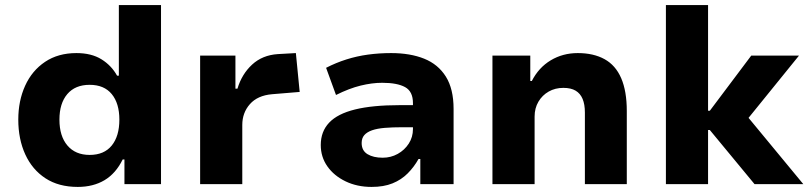

<svg xmlns="http://www.w3.org/2000/svg" viewBox="-20 -725 3183 756"><path d="M286 11Q211 11 159 -23Q107 -57 79.5 -117Q52 -177 52 -254Q52 -328 79 -387.5Q106 -447 157.5 -481.5Q209 -516 281 -516Q340 -516 379.5 -491.5Q419 -467 441 -427H448V-705H614V0H470V-97H463Q436 -42 391.5 -15.5Q347 11 286 11ZM333 -115Q390 -115 420 -152Q450 -189 450 -254Q450 -318 420 -354.5Q390 -391 333 -391Q276 -391 245 -354.5Q214 -318 214 -254Q214 -189 245.5 -152Q277 -115 333 -115Z M768 0V-506H907V-376H915Q932 -433 972.5 -470.5Q1013 -508 1074 -512L1145 -516L1160 -363L1051 -354Q994 -349 964 -315Q934 -281 934 -233V0Z M1443 11Q1386 11 1340.5 -11Q1295 -33 1269 -70Q1243 -107 1243 -154Q1243 -207 1276 -242Q1309 -277 1378 -294Q1447 -311 1554 -311H1627V-224H1565Q1525 -224 1495 -221.5Q1465 -219 1445 -212Q1425 -205 1414.5 -193Q1404 -181 1404 -162Q1404 -132 1427 -118Q1450 -104 1487 -104Q1519 -104 1546 -119Q1573 -134 1589.5 -159.5Q1606 -185 1606 -217V-319Q1606 -365 1575 -382Q1544 -399 1485 -399Q1445 -399 1400 -388Q1355 -377 1303 -351L1264 -458Q1303 -478 1344 -491Q1385 -504 1429 -510Q1473 -516 1520 -516Q1595 -516 1650 -494Q1705 -472 1735.5 -423.5Q1766 -375 1766 -296V0H1635V-99H1628Q1610 -67 1585 -42Q1560 -17 1525.5 -3Q1491 11 1443 11Z M1919 0V-506H2068V-406H2074Q2101 -459 2148.5 -487.5Q2196 -516 2255 -516Q2317 -516 2360.5 -492Q2404 -468 2426 -417Q2448 -366 2448 -288V0H2283V-282Q2283 -314 2274 -335.5Q2265 -357 2246.5 -368Q2228 -379 2198 -379Q2166 -379 2140.5 -364.5Q2115 -350 2100 -324.5Q2085 -299 2085 -266V0Z M2602 0V-705H2768V-289H2775L2938 -506H3126L2904 -232L2910 -282L3143 0H2951L2775 -213H2768V0Z"/></svg>

Font: Nunito Sans 6pt ExtraBold
Style: Regular
Weight: 800
Version: Version 3.101;gftools[0.9.27]